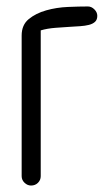

<svg xmlns="http://www.w3.org/2000/svg" viewBox="-20 -574 321 594"><path d="M106 -29Q106 -17 97.5 -8.5Q89 0 76 0Q65 0 56 -8.5Q47 -17 47 -29V-464Q47 -497 69 -515Q91 -533 123 -542Q155 -551 190 -552.5Q225 -554 252 -554Q263 -554 272 -545Q281 -536 281 -525Q281 -513 274 -506.5Q267 -500 255 -497Q243 -494 228 -493L196 -491Q179 -490 152.5 -488Q126 -486 106 -480Z"/></svg>

Font: VDS
Style: Thin
Weight: 100
Width: 0
Designer: artmaker
Foundry: artmaker
Version: Version 1.000 2012 initial release